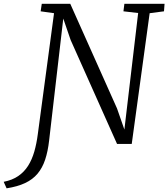

<svg xmlns="http://www.w3.org/2000/svg" viewBox="-122 -763 893 1018"><path d="M-87 235.5 -102.5 201Q-56.5 192 -25 170.2Q6.5 148.5 27 116Q47.5 83.5 59.8 41Q72 -1.5 78.5 -52L164.5 -693L93.5 -703L99.5 -743H250.5L498.5 -188L537.5 -76L610.5 -694L532.5 -703L537.5 -743H750.5L747.5 -703L671.5 -693L576.5 0H498.5L252.5 -551L213.5 -664.5L138.5 -18.5Q132 39.5 117.5 83.2Q103 127 77.2 157.8Q51.5 188.5 11.2 207.5Q-29 226.5 -87 235.5Z"/></svg>

Font: Merriweather Light
Style: Italic
Weight: 300
Italic angle: -7.8°
Designer: Eben Sorkin
Foundry: Eben Sorkin
Version: Version 2.101